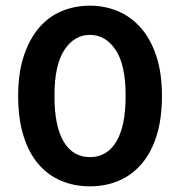

<svg xmlns="http://www.w3.org/2000/svg" viewBox="-20 -642 635 677"><path d="M423 -304Q423 -414 387.5 -466.5Q352 -519 297 -519Q242 -519 207 -466Q172 -413 172 -304Q172 -197 204.5 -142.5Q237 -88 297 -88Q357 -88 390 -142.5Q423 -197 423 -304ZM297 15Q241 15 194.5 -5Q148 -25 114.5 -64.5Q81 -104 62.5 -164Q44 -224 44 -304Q44 -385 64 -445Q84 -505 118 -544.5Q152 -584 198 -603Q244 -622 297 -622Q350 -622 396 -602.5Q442 -583 476.5 -544Q511 -505 531 -445Q551 -385 551 -304Q551 -224 532.5 -164.5Q514 -105 480 -65Q446 -25 399.5 -5Q353 15 297 15Z"/></svg>

Font: Baloo Paaji 2 SemiBold
Style: Regular
Weight: 600
Designer: Shuchita Grover, Noopur Datye and Ek Type
Foundry: Ek Type
Version: Version 1.640;hotconv 1.0.111;makeotfexe 2.5.65597; ttfautoh